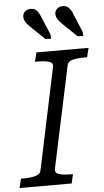

<svg xmlns="http://www.w3.org/2000/svg" viewBox="-82 -982 554 1020"><g transform="rotate(-5 195.0 -471.5)"><path d="M99 -84 213 -625Q218 -647 195.5 -654Q173 -661 136 -661H120L132 -710H410L398 -661H383Q347 -661 321 -654.5Q295 -648 291 -626L176 -85Q172 -63 194.5 -56Q217 -49 254 -49H269L258 0H-20L-8 -49H7Q43 -49 69 -56Q95 -63 99 -84ZM176 -891 215 -798 216 -776H187L122 -838Q108 -852 98.5 -862Q89 -872 84 -882.5Q79 -893 79 -904Q79 -921 91 -932Q103 -943 121 -943Q135 -943 144.5 -937.5Q154 -932 161.5 -920.5Q169 -909 176 -891ZM347 -891 386 -798 388 -776H358L293 -838Q280 -852 270 -862Q260 -872 255 -882.5Q250 -893 250 -904Q250 -921 262 -932Q274 -943 293 -943Q306 -943 315.5 -937.5Q325 -932 333 -920.5Q341 -909 347 -891Z"/></g></svg>

Font: Roboto Serif 20pt Light
Style: Italic
Weight: 300
Italic angle: -10°
Version: Version 1.007